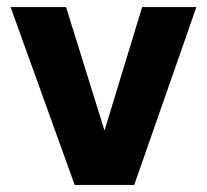

<svg xmlns="http://www.w3.org/2000/svg" viewBox="-20 -525 588 545"><path d="M192 0 10 -505H167.5L285.5 -126H268L383.5 -505H537.5L361 0Z"/></svg>

Font: Geologica Roman SemiBold
Style: Regular
Weight: 600
Designer: Sindre Bremnes, Frode Helland
Foundry: Monokrom Skriftforlag AS
Version: Version 1.010;gftools[0.9.28]